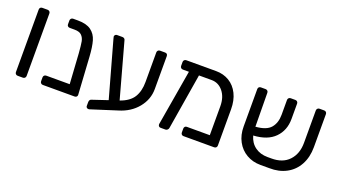

<svg xmlns="http://www.w3.org/2000/svg" viewBox="-56 -1016 2665 1516"><g transform="rotate(20 1276.5 -258.5)"><path d="M78.1 -22.9V-547.9Q78.1 -559.1 84.5 -564.9Q90.8 -570.8 101.1 -570.8H145Q154.8 -570.8 161.4 -564.5Q168 -558.1 168 -547.9V-22.9Q168 -13.2 161.4 -6.6Q154.8 0 145 0H101.1Q90.8 0 84.5 -6.6Q78.1 -13.2 78.1 -22.9Z M289.6 -22.9V-55.2Q289.6 -64.9 296.1 -71.5Q302.7 -78.1 312.5 -78.1H509.8L493.7 -332Q488.8 -397 483.2 -427.5Q477.5 -458 458.5 -477.1Q439.5 -496.1 399.4 -496.1H358.4Q348.6 -496.1 342 -502Q335.4 -507.8 335.4 -518.1V-549.8Q335.4 -559.6 342 -566.4Q348.6 -573.2 358.4 -573.2H399.4Q471.2 -573.2 510 -544.7Q548.8 -516.1 563.2 -466.1Q577.6 -416 582.5 -335L601.6 -22.9V-20Q601.6 -11.2 595.2 -5.6Q588.9 0 579.6 0H312.5Q302.7 0 296.1 -6.6Q289.6 -13.2 289.6 -22.9Z M695.3 6.8Q695.3 -16.1 711.4 -21L842.3 -64.9L712.4 -530.8Q707.5 -547.9 707.5 -550.8Q707.5 -558.6 713.4 -564.7Q719.2 -570.8 727.5 -570.8H773.4Q782.2 -570.8 788.3 -566.4Q794.4 -562 796.4 -556.2L924.3 -91.8Q1003.4 -119.6 1034.9 -170.9Q1066.4 -222.2 1066.4 -298.8V-547.9Q1066.4 -557.6 1073 -564.2Q1079.6 -570.8 1089.4 -570.8H1131.3Q1142.6 -570.8 1148.4 -564.9Q1154.3 -559.1 1154.3 -547.9V-272Q1154.3 -184.1 1096.4 -113.5Q1038.6 -43 941.4 -14.2L723.6 55.2Q720.7 56.2 715.3 56.2Q707.5 56.2 701.4 51Q695.3 45.9 695.3 38.1Z M1281.2 -23.9 1360.8 -492.2H1310.1Q1300.3 -492.2 1293.7 -498.5Q1287.1 -504.9 1287.1 -515.1V-547.9Q1287.1 -557.6 1293.7 -564.2Q1300.3 -570.8 1310.1 -570.8H1561Q1623 -570.8 1671.6 -541.5Q1720.2 -512.2 1747.6 -457Q1774.9 -401.9 1774.9 -327.1V-22.9Q1774.9 -13.2 1768.6 -6.6Q1762.2 0 1752 0H1494.1Q1484.4 0 1478.3 -6.6Q1472.2 -13.2 1472.2 -22.9V-55.2Q1472.2 -64.9 1478 -71.5Q1483.9 -78.1 1494.1 -78.1H1687V-320.8Q1687 -397 1648.4 -444.6Q1609.9 -492.2 1551.3 -492.2H1445.3L1368.2 -23.9Q1367.2 -14.2 1359.6 -7.1Q1352.1 0 1343.3 0H1301.3Q1291.5 0 1285.9 -7.1Q1280.3 -14.2 1281.2 -23.9Z M1914.6 -233.9V-547.9Q1914.6 -559.1 1921.1 -564.9Q1927.7 -570.8 1937.5 -570.8H1976.6Q1986.3 -570.8 1992.9 -564.5Q1999.5 -558.1 1999.5 -547.9L2002.4 -264.2Q2093.3 -271 2128.9 -313Q2164.6 -355 2164.6 -422.9V-547.9Q2164.6 -557.6 2171.1 -564.2Q2177.7 -570.8 2187.5 -570.8H2226.6Q2236.3 -570.8 2242.9 -564.5Q2249.5 -558.1 2249.5 -547.9V-418.9Q2249.5 -322.8 2188.5 -261Q2127.4 -199.2 2009.8 -192.9Q2025.9 -134.8 2069.3 -103.3Q2112.8 -71.8 2173.8 -71.8H2205.6Q2300.8 -70.8 2353.8 -127Q2406.7 -183.1 2406.7 -275.9V-547.9Q2406.7 -557.6 2413.3 -564.2Q2419.9 -570.8 2429.7 -570.8H2468.8Q2478.5 -570.8 2485.1 -564.5Q2491.7 -558.1 2491.7 -547.9V-270Q2491.7 -186 2457.3 -122.6Q2422.9 -59.1 2360.4 -25.6Q2297.9 7.8 2216.8 5.9H2142.6Q2077.6 5.9 2025.6 -24.2Q1973.6 -54.2 1944.1 -108.6Q1914.6 -163.1 1914.6 -233.9Z"/></g></svg>

Font: Rubik AZ
Style: Regular
Weight: 400
Designer: Hubert and Fischer
Foundry: Hubert & Fischer
Version: Version 2.000